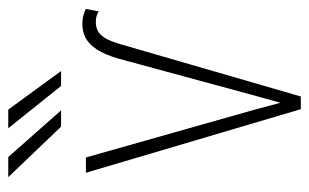

<svg xmlns="http://www.w3.org/2000/svg" viewBox="-164 -596 759 472"><g transform="rotate(-90 216.0 -359.5)"><path d="M219.2 -119.6 308.6 -449.2Q318.4 -481.9 330.8 -501.2Q343.3 -520.5 358.9 -528.8Q374.5 -537.1 394 -537.1Q405.3 -537.1 415 -534.4Q424.8 -531.7 430.7 -528.3L424.3 -496.6Q421.9 -499 414.8 -501.5Q407.7 -503.9 397.5 -503.9Q388.2 -503.9 378.4 -500Q368.7 -496.1 359.6 -482.2Q350.6 -468.3 342.3 -438L215.3 0H186ZM65.4 -528.3 181.2 -119.6 213.4 0H184.1L27.8 -528.3ZM181.2 -589.4H141.1L17.1 -719.2H66.4ZM277.8 -589.4H241.2L137.2 -719.2H183.1Z"/></g></svg>

Font: Roboto Condensed ExtraLight
Style: Regular
Weight: 250
Designer: Christian Robertson
Foundry: Google
Version: Version 3.008; 2023